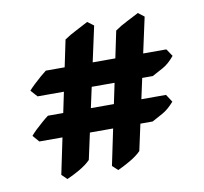

<svg xmlns="http://www.w3.org/2000/svg" viewBox="-61 -539 653 616"><g transform="rotate(-10 265.5 -230.5)"><path d="M103 -342.3H495.6L511.7 -318.4Q492.7 -295.4 474.1 -285.2Q455.6 -274.9 438 -265.6H62.5L43 -287.6Q48.8 -294.4 60.3 -305.4Q71.8 -316.4 84 -326.9Q96.2 -337.4 103 -342.3ZM84.5 -198.7H469.2L485.4 -173.8Q466.3 -151.9 448 -141.6Q429.7 -131.3 412.1 -122.1H43L24.4 -143.6Q30.3 -150.9 41.7 -161.9Q53.2 -172.9 65.2 -183.1Q77.1 -193.4 84.5 -198.7ZM93.8 -4.4 182.6 -429.7Q200.2 -441.9 221.7 -452.6Q243.2 -463.4 260.7 -473.1L280.8 -458L189 -36.1Q175.3 -22 151.9 -8.5Q128.4 4.9 110.8 12.2ZM258.8 -4.4 347.7 -429.7Q364.7 -441.9 386.2 -452.6Q407.7 -463.4 425.8 -473.1L445.3 -458L353.5 -36.1Q339.8 -22 316.4 -8.5Q293 4.9 276.4 12.2Z"/></g></svg>

Font: Namdhinggo
Style: Bold
Weight: 700
Designer: Victor Gaultney
Foundry: SIL International
Version: Version 3.001